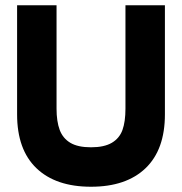

<svg xmlns="http://www.w3.org/2000/svg" viewBox="-20 -700 692 730"><path d="M45 -265V-680H195V-287Q195 -238 207 -206Q219 -174 247.5 -157Q276 -140 326 -140Q376 -140 405 -157Q434 -174 445.5 -205.5Q457 -237 457 -287V-680H607V-265Q607 -131 533.5 -60.5Q460 10 326 10Q192 10 118.5 -60.5Q45 -131 45 -265Z"/></svg>

Font: Teachers[wght]
Style: Regular
Weight: 400
Designer: Alfredo Marco Pradil & Chank Diesel
Version: Version 1.000;Glyphs 3.1.2 (3151)